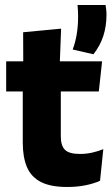

<svg xmlns="http://www.w3.org/2000/svg" viewBox="-20 -734 445 765"><path d="M400.6 -714.2Q401.6 -707 402.9 -697.1Q404.3 -687.1 404.3 -675.6Q404.3 -630.2 391.8 -591.2Q379.3 -552.3 352.3 -517.7L269.6 -536.7Q280.4 -565.4 285.8 -598Q291.2 -630.5 291.2 -669.5Q291.2 -681 290.6 -691.4Q290 -701.7 288.9 -714.2ZM247.5 11Q182 11 143.2 -8.8Q104.4 -28.6 87.5 -68Q70.7 -107.4 70.7 -165.5V-440.1H222.3V-189.9Q222.3 -153.9 238.7 -137.3Q255 -120.6 299.3 -120.6Q324.1 -120.6 348 -126.1Q371.9 -131.6 391.6 -139.8L378.6 -13.6Q353.2 -2.3 319.9 4.4Q286.7 11 247.5 11ZM4.6 -369.5V-489.6H386.8L373.7 -369.5ZM72.7 -478.7 72.2 -605.5 223.5 -619.8 218.1 -478.7Z"/></svg>

Font: Anek Latin Medium
Style: Regular
Weight: 500
Designer: Yesha Goshar
Foundry: Ek Type
Version: Version 1.003